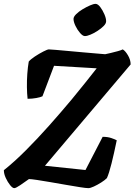

<svg xmlns="http://www.w3.org/2000/svg" viewBox="-38 -975 697 995"><path d="M36 0Q27 0 14.5 -15.5Q2 -31 -8 -52.5Q-18 -74 -18 -93Q36 -136 96 -196Q156 -256 216.5 -324Q277 -392 333 -459Q369 -503 402.5 -544.5Q436 -586 463 -621L242 -634L182 -476Q172 -471 150 -467Q128 -463 105 -463Q102 -489 101.5 -523.5Q101 -558 103.5 -592.5Q106 -627 111 -656Q121 -668 143 -682.5Q165 -697 186.5 -708Q208 -719 215 -719Q223 -719 251.5 -716.5Q280 -714 318.5 -710.5Q357 -707 396 -703.5Q435 -700 465.5 -697.5Q496 -695 507 -694Q517 -696 536 -700.5Q555 -705 573 -710Q591 -715 598 -719Q611 -712 625 -688.5Q639 -665 639 -641L195 -116L405 -94L494 -266Q520 -266 539 -259.5Q558 -253 567 -248Q553 -180 540 -128Q527 -76 516 -52Q505 -41 486 -29Q467 -17 448.5 -8.5Q430 0 420 0Q408 0 376.5 -5Q345 -10 304.5 -17Q264 -24 224 -31Q184 -38 153.5 -42.5Q123 -47 112 -47Q90 -31 67 -15.5Q44 0 36 0ZM402 -788Q391 -788 377 -804Q363 -820 353 -841Q343 -862 343 -877Q343 -888 356.5 -901.5Q370 -915 390 -927Q410 -939 428.5 -947Q447 -955 457 -955Q469 -955 481.5 -938.5Q494 -922 503 -901Q512 -880 512 -865Q512 -853 499 -840Q486 -827 467.5 -815Q449 -803 431 -795.5Q413 -788 402 -788Z"/></svg>

Font: Texturina 72pt 72pt ExtraBold
Style: Italic
Weight: 800
Italic angle: -11°
Designer: Guillermo Torres Carreño
Foundry: Omnibus-Type
Version: Version 1.002; ttfautohint (v1.8.3)